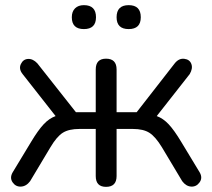

<svg xmlns="http://www.w3.org/2000/svg" viewBox="-20 -719 825 746"><path d="M433 -652Q433 -699 480 -699Q527 -699 527 -652Q527 -606 480 -606Q433 -606 433 -652ZM259 -652Q259 -674 271.5 -686.5Q284 -699 306 -699Q353 -699 353 -652Q353 -606 306 -606Q259 -606 259 -652ZM392 7Q352 7 352 -35V-218H289Q248 -218 224.5 -203.5Q201 -189 176 -147L97 -15Q82 5 61.5 6Q41 7 29 -10.5Q17 -28 29 -49L101 -168Q128 -213 149.5 -236Q171 -259 196 -268L68 -431Q52 -451 61 -470Q70 -489 89 -490Q108 -491 125 -473L275 -283H352V-449Q352 -491 392 -491Q433 -491 433 -449V-283H511L659 -473Q675 -493 696 -490.5Q717 -488 723.5 -470.5Q730 -453 717 -431L589 -268Q614 -259 635.5 -236Q657 -213 684 -168L756 -49Q768 -28 755.5 -10.5Q743 7 723 6Q703 5 688 -15L609 -147Q584 -188 560.5 -203Q537 -218 496 -218H433V-35Q433 7 392 7Z"/></svg>

Font: Nunito
Style: Regular
Weight: 400
Designer: Vernon Adams
Foundry: Vernon Adams
Version: Version 3.602